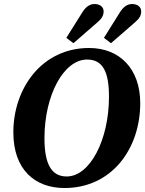

<svg xmlns="http://www.w3.org/2000/svg" viewBox="-20 -913 719 951"><path d="M299.2 18.3C534.9 18.3 674.6 -177.6 674.6 -401.8C674.6 -571.9 573 -675.3 421.4 -675.3C186.4 -675.3 46.1 -474.4 46.1 -257.6C46.1 -72 153.8 18.3 299.2 18.3ZM310.3 -38.9C233.1 -38.9 200.2 -103.6 200.2 -228.4C200.2 -441.7 295.6 -618.1 411.5 -618.1C490.7 -618.1 519.8 -554.9 519.8 -433.8C519.8 -220.8 425.9 -38.9 310.3 -38.9ZM308.5 -725.5 343.7 -699 463 -802.8C483.8 -820.8 493.2 -835.6 493.2 -856.7C493.2 -880.5 472.5 -893.1 448.4 -893.1C425.9 -893.1 405.9 -880.5 388.4 -852.8L308.5 -725.5ZM494.8 -725.5 529.8 -699 649 -802.8C669.9 -820.8 679.3 -835.6 679.3 -856.7C679.3 -880.5 658.5 -893.1 634.5 -893.1C612 -893.1 592 -880.5 574.4 -852.8L494.8 -725.5Z"/></svg>

Font: Source Serif Variable
Style: Italic
Weight: 389
Italic angle: -12°
Designer: Frank Grießhammer
Foundry: Adobe Systems Incorporated
Version: Version 3.001;hotconv 1.0.111;makeotfexe 2.5.65597